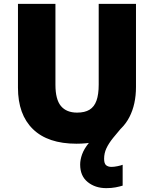

<svg xmlns="http://www.w3.org/2000/svg" viewBox="-20 -734 797 994"><path d="M519 88Q519 113 529.5 121.5Q540 130 557 130Q570 130 587.5 126.5Q605 123 615 119V227Q599 232 578 236Q557 240 530 240Q473 240 434 208.5Q395 177 395 118Q395 93 405 65Q415 37 440 6Q465 -25 509 -59L618 -83Q588 -48 565.5 -20Q543 8 531 33.5Q519 59 519 88ZM684 -284Q684 -194 650 -128Q616 -62 547.5 -26Q479 10 376 10Q228 10 150.5 -65.5Q73 -141 73 -280V-714H267V-295Q267 -219 295.5 -185Q324 -151 379 -151Q419 -151 443.5 -166Q468 -181 479.5 -213Q491 -245 491 -296V-714H684Z"/></svg>

Font: Noto Sans Armenian Black
Style: Regular
Weight: 900
Version: Version 2.007